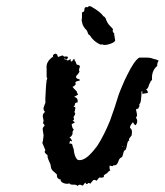

<svg xmlns="http://www.w3.org/2000/svg" viewBox="-20 -620 540 630"><path d="M123 -225 121 -234Q118 -246 128 -253Q122 -257 123 -267L126 -275L129 -283Q128 -292 130 -320L131 -338L133 -357L134 -359L135 -362Q135 -365 133 -367V-395Q130 -418 154 -434Q152 -442 163 -444Q167 -442 168 -440L169 -436L171 -433L176 -435L181 -437Q188 -439 189 -435L192 -434L196 -435Q202 -435 203 -432Q203 -429 199 -425L195 -427Q192 -429 190 -427L193 -425H196Q198 -425 200 -422Q202 -421 206 -423L211 -426Q213 -424 212 -423V-419Q217 -417 218 -421L220 -424L223 -427Q225 -425 225 -423V-421L228 -418Q230 -412 231 -409Q233 -407 237 -407Q243 -405 242 -400Q237 -389 241 -385L238 -380L234 -375Q228 -370 230 -365L233 -362L237 -361Q242 -359 243 -357L239 -355L234 -354Q228 -352 227 -349Q232 -341 218 -335Q221 -330 232 -320Q232 -316 234 -314L235 -312L236 -311Q237 -310 233.5 -308Q230 -306 223 -302Q238 -299 234 -283Q228 -285 226 -279L225 -274Q224 -272 221 -269Q225 -270 226.5 -268.5Q228 -267 227 -264L226 -258L224 -252Q228 -249 226 -244L223 -239L221 -235Q226 -226 218 -224Q228 -219 224 -217L220 -215Q217 -214 215 -212L216 -208L217 -203Q218 -199 222 -195Q219 -191 218 -187V-181Q216 -173 208 -169Q211 -167 213 -164Q214 -163 216 -159Q216 -157 215 -156Q214 -156 210 -158L209 -154L207 -149Q214 -150 217 -146Q217 -144 219 -138L221 -133L222 -129Q224 -106 234 -96Q249 -90 271 -109Q284 -122 287 -126Q294 -134 299 -141Q322 -177 341 -224Q349 -246 356 -267L370 -311Q371 -313 374.5 -322.5Q378 -332 381 -338Q389 -358 398 -375Q421 -422 437 -431H461Q474 -431 483 -427Q489 -426 493 -424.5Q497 -423 499 -422Q501 -421 500 -420L499 -418L497 -414Q495 -408 496 -404Q476 -387 479 -357Q475 -356 473 -350L469 -342Q466 -329 459 -326Q465 -324 465 -315L447 -312V-316Q447 -320 446 -322L444 -318Q445 -314 443 -297Q442 -281 437 -278Q438 -274 437 -270L435 -267L433 -263H429L426 -260L428 -253L429 -247Q431 -239 426 -234Q435 -222 425 -209Q421 -211 420 -213L418 -216L416 -219Q404 -204 407 -201L409 -198L412 -194Q414 -188 412 -176L409 -172L406 -168Q402 -164 404 -159Q399 -158 397 -146L395 -136Q393 -130 392 -128Q387 -127 385 -119L383 -111Q382 -106 378 -103Q374 -102 371 -97L369 -92L367 -87Q362 -75 352 -78Q352 -72 340 -77Q338 -66 342 -61L339 -59L336 -57Q334 -56 332 -52L328 -50L324 -47Q319 -45 321 -39Q315 -37 312 -37H310L308 -38Q305 -38 297 -27Q289 -32 285 -28L281 -23L276 -17Q272 -21 269 -19L267 -17Q265 -15 262 -17Q261 -23 258 -19L255 -15Q254 -13 252 -11L248 -12L243 -14Q238 -14 234 -10Q231 -14 224 -14H218L211 -15Q210 -18 206 -18L202 -17H200Q192 -17 185 -21Q178 -25 179 -31Q165 -33 167 -47L161 -53L155 -58Q148 -64 147 -72Q147 -76 145 -82L141 -91Q135 -104 136 -111L132 -114L128 -118Q125 -123 129 -127L124 -139L119 -151L121 -159L122 -167Q124 -176 122 -182L121 -189L120 -196Q120 -202 126 -207Q127 -210 121 -216Q123 -222 123 -225ZM249 -548Q247 -553 249 -562V-579Q255 -581 256 -584L257 -587V-591Q259 -599 267 -596Q268 -598 273 -600Q276 -600 280 -598Q311 -580 319 -567Q324 -565 327 -559L329 -553L332 -547Q335 -541 341 -535L346 -530L351 -524Q347 -517 355 -510Q354 -508 356 -499L357 -493L358 -487Q355 -480 338 -475Q322 -470 314 -475Q314 -470 298 -480Q283 -490 275 -504Q270 -506 269 -510L267 -515L265 -520Q251 -533 249 -548ZM381 -139V-137Q383 -139 380 -142Q380 -140 381 -139ZM154 -433 156 -431Q156 -433 154 -433ZM390 -138Q388 -140 388 -139Q388 -136 390 -138Z"/></svg>

Font: Kom-post
Style: Regular
Weight: 400
Designer: @guaschetti
Foundry: guaschetti
Version: Version 1.00 December 6, 2021, initial release